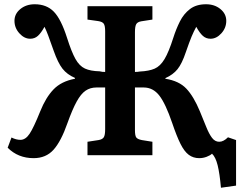

<svg xmlns="http://www.w3.org/2000/svg" viewBox="-20 -729 1134 902"><path d="M1018 153Q1012 86 1002.5 47.5Q993 9 976 -7Q968 1 951 7.5Q934 14 916 14Q888 14 867 -1.5Q846 -17 828 -53Q810 -89 789 -151Q758 -242 728.5 -280Q699 -318 655 -318H614V-118Q614 -92 620 -83.5Q626 -75 646 -71L696 -63V0H391V-63L443 -71Q461 -74 467.5 -84Q474 -94 474 -122V-318H433Q404 -318 382 -303Q360 -288 340 -251.5Q320 -215 297 -151Q267 -65 231.5 -25.5Q196 14 138 14Q65 14 16 -35L34 -83Q56 -72 76 -72Q100 -72 119 -100.5Q138 -129 169 -206Q195 -271 231.5 -309Q268 -347 332 -359V-363Q295 -379 273.5 -406.5Q252 -434 232 -491Q215 -539 206.5 -562Q198 -585 189 -603Q173 -574 158 -560.5Q143 -547 122 -547Q94 -547 71 -572.5Q48 -598 48 -631Q48 -664 75.5 -686.5Q103 -709 143 -709Q199 -709 233 -674Q267 -639 295 -551Q316 -485 334.5 -452Q353 -419 379 -407Q405 -395 448 -394Q455 -392 461.5 -391.5Q468 -391 474 -391V-582Q474 -608 467.5 -617.5Q461 -627 441 -630L391 -637V-700H696V-637L644 -629Q626 -626 620 -615.5Q614 -605 614 -578V-391Q626 -391 637 -393Q680 -395 706.5 -406.5Q733 -418 753 -451.5Q773 -485 794 -551Q807 -592 825 -628Q843 -664 872.5 -686.5Q902 -709 948 -709Q988 -709 1015.5 -686.5Q1043 -664 1043 -631Q1043 -598 1020 -572.5Q997 -547 969 -547Q948 -547 933 -560.5Q918 -574 902 -603Q890 -581 880 -557Q870 -533 853 -484Q835 -430 814 -404Q793 -378 757 -362V-359Q821 -349 855.5 -312.5Q890 -276 919 -206Q936 -165 949 -132.5Q962 -100 976 -81.5Q990 -63 1010 -63Q1030 -63 1051 -84L1089 -71V143Z"/></svg>

Font: Literata SemiBold
Style: Regular
Weight: 600
Designer: Latin by Veronika Burian and Jose Scaglione. Greek by Irene Vlachou. Cyrillic by Vera Evstafieva.
Foundry: TypeTogether
Version: Version 3.103; ttfautohint (v1.8.4.7-5d5b);gftools[0.9.29]